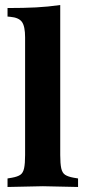

<svg xmlns="http://www.w3.org/2000/svg" viewBox="-20 -742 337 765"><path d="M10 3V-31L28 -34Q50 -38 61 -45.5Q72 -53 76 -71.5Q80 -90 80 -124V-593Q80 -637 67.5 -654.5Q55 -672 21 -675L10 -676V-710Q75 -710 123.5 -712.5Q172 -715 220 -722V-124Q220 -90 224 -71.5Q228 -53 239.5 -45.5Q251 -38 273 -34L291 -31V3L151 0Z"/></svg>

Font: Baskervville SC
Style: Regular
Weight: 400
Designer: Alexis Faudot, Rémi Forte, Morgane Pierson, Rafael Ribas, Tanguy Vanlaeys, Rosalie Wagner, Thomas Huot-Marchand
Foundry: ANRT
Version: Version 1.100